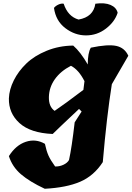

<svg xmlns="http://www.w3.org/2000/svg" viewBox="-20 -844 814 1188"><path d="M485 -154 469 -170Q336 -45 306 -15Q168 -21 100.5 -82.5Q33 -144 35 -235Q37 -290 65.5 -347Q94 -404 143.5 -451.5Q193 -499 269 -530Q345 -561 433 -562Q478 -523 523 -445Q523 -517 542 -549Q647 -571 699 -560Q751 -549 774 -499L672 -323Q640 -122 616 159Q561 244 476 280.5Q391 317 257 324Q163 280 109.5 234Q56 188 35 122Q78 54 139.5 33.5Q201 13 258 46Q267 89 279.5 117.5Q292 146 321 186Q348 187 372.5 175.5Q397 164 407 146Q424 70 442 -87ZM503 -344 502 -343Q467 -412 419 -437Q355 -404 319.5 -354Q284 -304 282.5 -244Q281 -184 318 -158Q380 -200 496 -288ZM314 -795Q323 -807 341 -815.5Q359 -824 374 -821Q400 -742 466 -723Q558 -739 570 -821Q628 -829 664 -813.5Q700 -798 708 -765Q690 -709 635.5 -667Q581 -625 512 -625Q443 -625 384 -670Q325 -715 314 -795Z"/></svg>

Font: Tillana ExtraBold
Style: Regular
Weight: 800
Designer: Lipi Raval (Devanagari, Latin), Jonny Pinhorn (Latin)
Foundry: Indian Type Foundry
Version: Version 2.003;PS 1.0;hotconv 1.0.79;makeotf.lib2.5.61930; tt